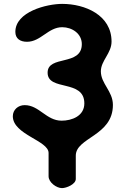

<svg xmlns="http://www.w3.org/2000/svg" viewBox="-20 -734 656 988"><path d="M46 -136C46 -41 230 -11 230 53V173C230 205 271 234 299 234C322 234 370 214 370 187V67C370 -27 561 -34 561 -194C561 -265 499 -303 499 -367C499 -422 554 -460 554 -520C554 -657 417 -714 300 -714C221 -714 59 -674 59 -570C59 -535 84 -519 119 -519C190 -519 228 -594 300 -594C351 -594 401 -561 401 -507C401 -392 225 -452 225 -360C225 -263 414 -328 414 -202C414 -137 350 -113 297 -113C218 -113 182 -193 107 -193C73 -193 46 -169 46 -136Z"/></svg>

Font: Asimov Print
Style: Regular
Weight: 500
Designer: Google
Version: Version 2.000980: 2014